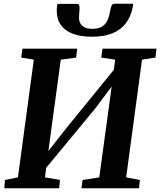

<svg xmlns="http://www.w3.org/2000/svg" viewBox="-20 -1002 853 1022"><path d="M3 0 6.5 -44 75.5 -58 160 -684.5 93 -695.5 99.5 -743H391L385.5 -695.5L303.5 -684.5L230 -143L203.5 -155L334 -321L622 -674.5L578.5 -571.5L593 -684.5L519 -695.5L525.5 -743H813L807.5 -695.5L736 -684.5L651.5 -58L724.5 -44L720 0H413.5L419.5 -44L508.5 -58L581.5 -593.5L607.5 -585.5L486.5 -424L188.5 -63.5L229.5 -136.5L219.5 -58L299 -44L295 0ZM390 -981.5Q398.5 -981.5 401.2 -974.8Q404 -968 403.5 -958.5Q403.5 -948 402 -933.2Q400.5 -918.5 400.5 -908.5Q400 -880.5 418.2 -864.5Q436.5 -848.5 471 -848.5Q507 -848.5 526.2 -862.5Q545.5 -876.5 554.2 -898.5Q563 -920.5 566.5 -945Q569 -959 573.5 -970.5Q578 -982 589 -982H688Q688 -978 687.8 -973.8Q687.5 -969.5 686.5 -964Q676.5 -912.5 649 -877.2Q621.5 -842 577 -824.2Q532.5 -806.5 469.5 -806.5Q410.5 -806.5 368.5 -822Q326.5 -837.5 304.2 -868.5Q282 -899.5 282 -944.5Q282.5 -953.5 283 -962.8Q283.5 -972 286.5 -981.5Z"/></svg>

Font: Merriweather 28pt
Style: Bold Italic
Weight: 700
Italic angle: -7.8°
Version: Version 2.101